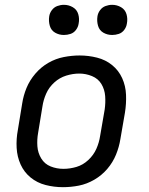

<svg xmlns="http://www.w3.org/2000/svg" viewBox="-20 -768 616 796"><path d="M241 8Q274 8 307 1.5Q340 -5 371 -23Q402 -41 425 -68Q448 -95 461 -127Q474 -159 479 -191L498 -301Q504 -338 502.5 -375Q501 -412 486.5 -444Q472 -476 445 -498Q418 -520 382.5 -529Q347 -538 310 -538Q278 -538 244.5 -531.5Q211 -525 180.5 -507.5Q150 -490 126.5 -462.5Q103 -435 90 -403.5Q77 -372 72 -339L54 -229Q47 -192 49 -155Q51 -118 65.5 -86Q80 -54 107 -32Q134 -10 169 -1Q204 8 241 8ZM243 -68Q215 -68 190 -78Q165 -88 151 -111Q137 -134 135 -161.5Q133 -189 138 -217L156 -327Q160 -354 171.5 -380Q183 -406 205 -426Q227 -446 254.5 -454.5Q282 -463 309 -463Q336 -463 361.5 -452.5Q387 -442 400.5 -419.5Q414 -397 416 -369.5Q418 -342 414 -314L395 -204Q391 -177 379.5 -151Q368 -125 346 -104.5Q324 -84 297 -76Q270 -68 243 -68ZM445 -623Q459 -623 472.5 -627.5Q486 -632 495 -644Q504 -656 506 -670Q510 -690 504.5 -709Q499 -728 482 -738Q465 -748 445 -748Q431 -748 417.5 -743Q404 -738 395 -726Q386 -714 384 -700Q381 -680 386.5 -661Q392 -642 408.5 -632.5Q425 -623 445 -623ZM245 -623Q259 -623 272.5 -627.5Q286 -632 295 -644Q304 -656 306 -670Q310 -690 304.5 -709Q299 -728 282 -738Q265 -748 245 -748Q231 -748 217.5 -743Q204 -738 195 -726Q186 -714 184 -700Q181 -680 186.5 -661Q192 -642 208.5 -632.5Q225 -623 245 -623Z"/></svg>

Font: Iosevka Sparkle Oblique
Style: Regular
Weight: 400
Italic angle: -9°
Designer: Belleve Invis
Foundry: Belleve Invis
Version: Version 4.5.0; ttfautohint (v1.8.3)